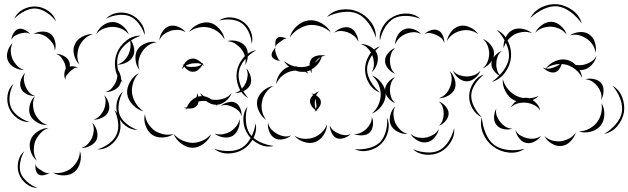

<svg xmlns="http://www.w3.org/2000/svg" viewBox="-20 -672 3083 942"><path d="M50 -580Q63 -610 93.5 -626Q124 -642 157 -640Q189 -638 217.5 -618Q246 -598 255 -567Q236 -593 209 -610.5Q182 -628 156 -630Q130 -632 101 -617.5Q72 -603 50 -580ZM500 -580Q522 -604 556.5 -609Q591 -614 621 -601Q651 -588 671.5 -560Q692 -532 690 -499Q681 -530 661 -556Q641 -582 617 -592Q593 -602 561 -598.5Q529 -595 500 -580ZM452 -505Q461 -529 484 -546.5Q507 -564 533 -564Q558 -564 581 -545.5Q604 -527 612 -503Q596 -523 574.5 -531.5Q553 -540 532 -540Q512 -540 490 -532Q468 -524 452 -505ZM36 -476Q36 -491 45.5 -508Q55 -525 70 -530Q84 -534 101.5 -525.5Q119 -517 128 -505Q115 -513 102 -511.5Q89 -510 77 -507Q65 -503 53.5 -496.5Q42 -490 36 -476ZM144 -505Q162 -516 187 -517Q212 -518 229 -505Q245 -492 250.5 -467.5Q256 -443 249 -423Q249 -444 238 -460Q227 -476 214 -486Q201 -497 183 -503Q165 -509 144 -505ZM370 -355Q351 -373 343.5 -402Q336 -431 347 -454Q357 -478 383.5 -492Q410 -506 436 -505Q411 -497 394 -480.5Q377 -464 369 -445Q361 -426 359.5 -402Q358 -378 370 -355ZM612 -487Q628 -471 635.5 -445.5Q643 -420 634 -399Q625 -378 601.5 -366Q578 -354 555 -355Q577 -362 591 -377Q605 -392 612 -409Q619 -425 620.5 -446Q622 -467 612 -487ZM98 -329Q75 -328 51.5 -340.5Q28 -353 19 -374Q10 -395 17.5 -420.5Q25 -446 42 -461Q32 -441 33 -420.5Q34 -400 41 -383Q48 -367 62 -351.5Q76 -336 98 -329ZM301 -280Q298 -287 296 -296Q296 -296 295 -295L296 -297Q295 -307 296.5 -317.5Q298 -328 303 -335Q302 -347 298 -360Q292 -374 282 -388Q272 -402 255 -408Q274 -408 294 -397Q314 -386 320 -368Q324 -358 322 -346Q333 -348 344.5 -346Q356 -344 364 -340Q351 -342 341 -335Q331 -328 323 -321Q315 -313 307.5 -303.5Q300 -294 301 -280ZM549 -341Q564 -326 571 -302.5Q578 -279 570 -260Q562 -241 539.5 -230Q517 -219 497 -220Q517 -226 529 -240Q541 -254 548 -269Q555 -285 556.5 -303.5Q558 -322 549 -341ZM152 -201Q132 -200 111 -210.5Q90 -221 83 -239Q75 -257 82.5 -279.5Q90 -302 104 -315Q95 -297 97 -280Q99 -263 105 -248Q111 -234 122 -220.5Q133 -207 152 -201ZM125 -73Q93 -72 65 -92Q37 -112 25 -141Q12 -171 17 -205Q22 -239 46 -261Q31 -232 27.5 -200.5Q24 -169 34 -145Q44 -122 69 -102.5Q94 -83 125 -73ZM491 -205Q506 -191 513 -167.5Q520 -144 512 -125Q504 -106 481.5 -95Q459 -84 439 -85Q458 -91 470.5 -105Q483 -119 490 -134Q496 -149 498 -168Q500 -187 491 -205ZM212 -59Q188 -57 163 -71Q138 -85 128 -107Q119 -130 126.5 -157.5Q134 -185 152 -201Q141 -180 142 -157.5Q143 -135 150 -117Q158 -99 173.5 -82.5Q189 -66 212 -59ZM541 -133Q565 -110 570 -74.5Q575 -39 562 -9Q548 22 519 42.5Q490 63 457 61Q489 52 515.5 32Q542 12 552 -13Q563 -37 559.5 -70Q556 -103 541 -133ZM432 -70Q448 -56 455 -31.5Q462 -7 454 13Q445 32 422.5 43.5Q400 55 379 54Q399 48 412 33.5Q425 19 432 3Q438 -12 440 -31.5Q442 -51 432 -70ZM161 117Q140 100 130.5 70.5Q121 41 130 15Q139 -10 165 -27Q191 -44 218 -44Q193 -35 176.5 -16Q160 3 152 23Q145 44 146 69Q147 94 161 117ZM372 69Q381 94 373.5 124Q366 154 346 171Q325 188 294 188.5Q263 189 240 175Q266 180 290 173Q314 166 331 152Q347 139 359.5 117Q372 95 372 69ZM164 250Q134 250 108.5 229.5Q83 209 73 181Q63 153 69.5 121Q76 89 99 70Q84 96 79 125.5Q74 155 82 178Q91 200 113.5 220Q136 240 164 250ZM224 175Q214 183 197.5 187Q181 191 170 184Q159 178 155.5 161.5Q152 145 155 132Q156 145 165 152Q174 159 183 164Q191 170 201.5 174.5Q212 179 224 175Z M1055 -571Q1080 -589 1113.5 -586.5Q1147 -584 1172 -566Q1198 -548 1210.5 -517Q1223 -486 1215 -456Q1213 -487 1200 -515Q1187 -543 1166 -558Q1146 -572 1115.5 -575.5Q1085 -579 1055 -571ZM907 -515Q922 -538 951 -552Q980 -566 1008 -561Q1035 -555 1056.5 -530.5Q1078 -506 1082 -478Q1068 -503 1046.5 -518Q1025 -533 1003 -537Q981 -542 955 -537Q929 -532 907 -515ZM762 -474Q763 -495 777 -516.5Q791 -538 811 -544Q832 -550 855 -540.5Q878 -531 891 -514Q873 -525 853.5 -525.5Q834 -526 818 -521Q802 -516 786 -505Q770 -494 762 -474ZM582 -267Q553 -292 546 -333Q539 -374 553 -410Q567 -447 599.5 -472.5Q632 -498 670 -497Q634 -484 603.5 -460Q573 -436 562 -407Q551 -378 557 -339.5Q563 -301 582 -267ZM1095 -470Q1117 -477 1143.5 -470Q1170 -463 1184 -445Q1197 -427 1196 -399.5Q1195 -372 1183 -353Q1188 -375 1182 -395.5Q1176 -416 1164 -431Q1153 -445 1135.5 -457Q1118 -469 1095 -470ZM664 -329Q648 -349 645 -378.5Q642 -408 655 -429Q669 -450 696.5 -460.5Q724 -471 749 -465Q724 -462 705 -447.5Q686 -433 676 -416Q665 -399 660.5 -376Q656 -353 664 -329ZM872 -331Q874 -341 880 -352Q877 -356 875 -360Q878 -357 881 -354Q888 -366 898 -374.5Q908 -383 919 -384Q933 -387 948 -379Q963 -371 973 -360Q975 -362 977 -365Q976 -361 975 -358Q978 -353 981 -349Q977 -352 973 -354Q966 -341 954 -330.5Q942 -320 928 -320Q916 -319 904 -326.5Q892 -334 884 -345Q877 -339 872 -331ZM923 -361Q915 -359 906.5 -356.5Q898 -354 890 -349Q899 -345 908.5 -344Q918 -343 927 -344Q938 -344 949 -346.5Q960 -349 969 -356Q958 -362 946 -362Q934 -362 923 -361ZM1187 -338Q1202 -323 1209 -299Q1216 -275 1208 -256Q1199 -237 1176.5 -226Q1154 -215 1133 -216Q1153 -222 1166 -236Q1179 -250 1186 -265Q1193 -281 1195 -300Q1197 -319 1187 -338ZM684 -126Q655 -133 631.5 -157.5Q608 -182 604 -212Q601 -241 618 -270.5Q635 -300 661 -313Q641 -292 633 -265Q625 -238 628 -215Q631 -191 645 -167Q659 -143 684 -126ZM655 -35Q623 -34 596 -55Q569 -76 558 -106Q547 -135 553 -168.5Q559 -202 583 -223Q568 -195 563 -164Q558 -133 567 -109Q576 -85 600.5 -65Q625 -45 655 -35ZM892 -131Q893 -136 895 -140Q888 -141 882 -144Q890 -143 897 -146Q912 -181 944 -195Q948 -205 947 -216Q951 -208 953 -198Q957 -199 962 -200Q966 -200 970 -200Q965 -208 962 -216Q970 -206 981 -200Q1000 -196 1018 -184Q1029 -182 1040 -182Q1059 -182 1080.5 -189.5Q1102 -197 1117 -216Q1109 -194 1088 -176.5Q1067 -159 1044 -158Q1045 -155 1047 -152Q1044 -155 1040 -158Q1015 -158 992 -176Q978 -178 965 -176Q959 -175 954 -174Q952 -160 945 -153Q937 -144 924 -141Q911 -138 898 -140Q895 -136 892 -131ZM1063 -152Q1076 -164 1097.5 -170Q1119 -176 1135 -168Q1151 -160 1159 -139.5Q1167 -119 1165 -101Q1161 -119 1149 -129.5Q1137 -140 1124 -146Q1111 -153 1095 -156Q1079 -159 1063 -152ZM832 -15Q810 1 779 2.5Q748 4 726 -11Q704 -27 694 -56.5Q684 -86 691 -112Q694 -85 708 -64Q722 -43 739 -31Q757 -19 781.5 -13.5Q806 -8 832 -15ZM1155 -88Q1159 -66 1149.5 -41.5Q1140 -17 1121 -5Q1101 6 1075 1.5Q1049 -3 1032 -17Q1053 -10 1073 -13.5Q1093 -17 1109 -26Q1124 -35 1137.5 -50.5Q1151 -66 1155 -88ZM1234 -67Q1242 -31 1223.5 5Q1205 41 1173 61Q1141 80 1101 81Q1061 82 1031 58Q1067 70 1104.5 69Q1142 68 1168 52Q1193 36 1211 3Q1229 -30 1234 -67ZM1016 -14Q1006 13 979.5 33Q953 53 924 53Q895 52 868.5 32Q842 12 832 -15Q851 7 876 17.5Q901 28 924 29Q947 29 972 18.5Q997 8 1016 -14Z M1584 -589Q1612 -619 1655.5 -625Q1699 -631 1737 -614Q1775 -598 1800.5 -563Q1826 -528 1824 -487Q1812 -526 1787.5 -559Q1763 -592 1733 -605Q1703 -618 1662 -613Q1621 -608 1584 -589ZM1402 -488Q1409 -519 1435.5 -543.5Q1462 -568 1494 -572Q1525 -576 1556.5 -558.5Q1588 -541 1603 -513Q1580 -534 1551 -543Q1522 -552 1496 -549Q1471 -545 1445 -529.5Q1419 -514 1402 -488ZM1619 -511Q1632 -526 1654.5 -534Q1677 -542 1696 -536Q1715 -529 1726.5 -507.5Q1738 -486 1738 -466Q1731 -485 1716.5 -496Q1702 -507 1687 -513Q1672 -519 1654 -520Q1636 -521 1619 -511ZM1333 -440Q1330 -450 1331 -465Q1332 -480 1341 -486Q1349 -493 1364 -490Q1379 -487 1387 -481Q1377 -483 1369.5 -477.5Q1362 -472 1355 -467Q1348 -462 1341 -456.5Q1334 -451 1333 -440ZM1750 -456Q1773 -457 1797 -443Q1821 -429 1830 -408Q1838 -386 1830 -359.5Q1822 -333 1804 -318Q1815 -338 1814.5 -359.5Q1814 -381 1807 -399Q1801 -416 1786.5 -432.5Q1772 -449 1750 -456ZM1357 -373Q1346 -373 1332 -379Q1318 -385 1314 -395Q1310 -406 1317.5 -419.5Q1325 -433 1333 -440Q1328 -430 1330.5 -421Q1333 -412 1336 -403Q1340 -395 1343.5 -386Q1347 -377 1357 -373ZM1198 -191Q1165 -209 1150.5 -246.5Q1136 -284 1142 -321Q1148 -358 1174 -388.5Q1200 -419 1237 -426Q1204 -407 1180 -378Q1156 -349 1152 -319Q1147 -289 1160 -254Q1173 -219 1198 -191ZM1335 -259Q1336 -286 1353.5 -311Q1371 -336 1396 -344L1398 -345Q1382 -357 1373 -373Q1395 -355 1422 -347Q1433 -347 1445 -343Q1460 -342 1475 -344Q1487 -346 1499 -351Q1498 -370 1508 -383Q1516 -393 1530.5 -397.5Q1545 -402 1560 -401Q1561 -403 1561 -404V-401Q1569 -401 1577 -398Q1567 -398 1559 -395Q1547 -354 1509 -332Q1508 -322 1510 -313Q1505 -319 1503 -328Q1493 -323 1484 -321Q1490 -316 1494 -310Q1485 -316 1475 -320Q1453 -317 1430 -326Q1416 -325 1403 -321Q1383 -315 1364 -299.5Q1345 -284 1335 -259ZM1527 -368Q1525 -366 1524 -364Q1541 -376 1553 -392Q1545 -387 1538.5 -381Q1532 -375 1527 -368ZM1804 -302Q1832 -292 1852 -265Q1872 -238 1872 -208Q1872 -179 1852 -152Q1832 -125 1804 -115Q1827 -134 1837.5 -159.5Q1848 -185 1848 -208Q1848 -232 1837.5 -257.5Q1827 -283 1804 -302ZM1286 -84Q1264 -98 1250.5 -126Q1237 -154 1242 -180Q1248 -206 1271.5 -226.5Q1295 -247 1321 -250Q1298 -238 1284 -217Q1270 -196 1266 -175Q1261 -154 1265.5 -129.5Q1270 -105 1286 -84ZM1538 -125Q1534 -127 1531 -129Q1527 -126 1522 -123Q1526 -127 1528 -132Q1516 -140 1508 -153Q1500 -166 1501 -178Q1502 -193 1517 -206Q1513 -211 1507 -214Q1514 -213 1521 -210Q1533 -220 1547 -224Q1536 -217 1531 -204Q1540 -199 1546.5 -191.5Q1553 -184 1554 -175Q1556 -164 1549.5 -152Q1543 -140 1533 -131Q1535 -128 1538 -125ZM1525 -176Q1524 -167 1524.5 -156.5Q1525 -146 1530 -137Q1533 -145 1532.5 -154Q1532 -163 1530 -171Q1530 -175 1529 -179.5Q1528 -184 1526 -188Q1526 -183 1525 -176ZM1323 44Q1288 53 1252.5 36Q1217 19 1197 -11Q1176 -41 1174 -80Q1172 -119 1194 -149Q1184 -114 1186.5 -77.5Q1189 -41 1205 -17Q1221 8 1254 24Q1287 40 1323 44ZM1804 -99Q1812 -81 1809.5 -58Q1807 -35 1794 -22Q1780 -9 1757 -8Q1734 -7 1716 -15Q1735 -13 1750.5 -21Q1766 -29 1777 -39Q1788 -50 1796.5 -65Q1805 -80 1804 -99ZM1879 -95Q1893 -63 1884 -27Q1875 9 1850 34Q1825 58 1788.5 66.5Q1752 75 1720 60Q1755 63 1789 54.5Q1823 46 1843 27Q1863 7 1872.5 -26.5Q1882 -60 1879 -95ZM1409 -8Q1394 6 1370 11Q1346 16 1328 6Q1310 -4 1301 -27Q1292 -50 1295 -70Q1299 -50 1312 -36.5Q1325 -23 1340 -15Q1354 -7 1372 -3.5Q1390 0 1409 -8ZM1585 -62Q1584 -35 1567.5 -9.5Q1551 16 1526 25Q1501 34 1471.5 24.5Q1442 15 1425 -6Q1448 8 1473 9Q1498 10 1518 3Q1538 -4 1556.5 -20.5Q1575 -37 1585 -62ZM1701 -15Q1689 -2 1668.5 5Q1648 12 1632 6Q1616 -1 1607 -20.5Q1598 -40 1598 -57Q1604 -41 1616 -31.5Q1628 -22 1641 -17Q1654 -11 1669.5 -9Q1685 -7 1701 -15Z M1844 -473Q1839 -508 1858 -541Q1877 -574 1909 -590Q1940 -607 1978 -605.5Q2016 -604 2042 -580Q2009 -593 1973.5 -594Q1938 -595 1913 -582Q1888 -568 1869.5 -538Q1851 -508 1844 -473ZM2173 -470Q2176 -494 2194 -516.5Q2212 -539 2236 -545Q2260 -550 2286 -538Q2312 -526 2325 -505Q2305 -520 2282.5 -523Q2260 -526 2241 -521Q2222 -517 2203 -504.5Q2184 -492 2173 -470ZM1919 -453Q1918 -475 1930.5 -497.5Q1943 -520 1963 -528Q1983 -537 2007.5 -529Q2032 -521 2046 -505Q2027 -515 2007.5 -514Q1988 -513 1972 -506Q1956 -500 1941 -487Q1926 -474 1919 -453ZM2062 -505Q2074 -517 2094 -523.5Q2114 -530 2129 -523Q2145 -516 2153 -497Q2161 -478 2160 -461Q2155 -477 2143.5 -486.5Q2132 -496 2119 -501Q2107 -507 2092 -509.5Q2077 -512 2062 -505ZM2418 -525Q2454 -508 2472.5 -469Q2491 -430 2487 -390Q2483 -350 2457.5 -315.5Q2432 -281 2394 -271Q2427 -294 2450.5 -326.5Q2474 -359 2477 -391Q2480 -423 2463 -459.5Q2446 -496 2418 -525ZM2349 -481Q2370 -473 2387 -452.5Q2404 -432 2404 -409Q2404 -386 2387 -365.5Q2370 -345 2349 -337Q2366 -352 2373 -371.5Q2380 -391 2380 -409Q2380 -427 2373 -446.5Q2366 -466 2349 -481ZM1844 -218Q1810 -230 1790.5 -263Q1771 -296 1771 -332Q1771 -367 1790.5 -400Q1810 -433 1844 -445Q1817 -422 1799 -391Q1781 -360 1781 -332Q1781 -303 1799 -272Q1817 -241 1844 -218ZM1919 -310Q1900 -317 1884.5 -335Q1869 -353 1869 -374Q1869 -394 1884.5 -412Q1900 -430 1919 -437Q1904 -424 1898.5 -407Q1893 -390 1893 -374Q1893 -357 1898.5 -340Q1904 -323 1919 -310ZM2337 -325Q2330 -305 2310.5 -289Q2291 -273 2270 -273Q2249 -273 2229.5 -289Q2210 -305 2203 -325Q2216 -309 2234.5 -303Q2253 -297 2270 -297Q2287 -297 2305 -303Q2323 -309 2337 -325ZM2186 -323Q2203 -308 2211 -282.5Q2219 -257 2211 -236Q2202 -215 2179 -202.5Q2156 -190 2133 -190Q2154 -197 2168 -212.5Q2182 -228 2188 -245Q2195 -262 2196 -282.5Q2197 -303 2186 -323ZM1919 -166Q1900 -173 1884.5 -191.5Q1869 -210 1869 -230Q1869 -250 1884.5 -268.5Q1900 -287 1919 -294Q1904 -281 1898.5 -263.5Q1893 -246 1893 -230Q1893 -214 1898.5 -196.5Q1904 -179 1919 -166ZM2133 -174Q2151 -168 2166 -150.5Q2181 -133 2181 -115Q2181 -96 2166 -78.5Q2151 -61 2133 -55Q2147 -67 2152 -83.5Q2157 -100 2157 -115Q2157 -130 2152 -146Q2147 -162 2133 -174ZM1979 -15Q1955 -13 1930.5 -26Q1906 -39 1897 -60Q1888 -81 1895 -107.5Q1902 -134 1919 -150Q1909 -130 1910.5 -108.5Q1912 -87 1919 -70Q1927 -53 1941.5 -37.5Q1956 -22 1979 -15ZM2208 -43Q2212 -8 2192 24.5Q2172 57 2140 74Q2108 90 2070 87Q2032 84 2006 60Q2039 74 2074.5 76Q2110 78 2136 65Q2161 52 2180.5 22Q2200 -8 2208 -43ZM2133 -39Q2129 -17 2112 3Q2095 23 2073 26Q2051 30 2028 17Q2005 4 1994 -15Q2011 -1 2031 2.5Q2051 6 2069 3Q2086 0 2104 -10Q2122 -20 2133 -39Z M2582 -583Q2600 -619 2638.5 -637Q2677 -655 2716 -651Q2756 -646 2790 -621Q2824 -596 2834 -557Q2811 -590 2779 -613.5Q2747 -637 2715 -641Q2683 -644 2647 -627.5Q2611 -611 2582 -583ZM2606 -511Q2616 -533 2639 -549.5Q2662 -566 2686 -565Q2710 -564 2731.5 -545Q2753 -526 2760 -502Q2745 -522 2724.5 -531Q2704 -540 2685 -541Q2666 -542 2644.5 -535.5Q2623 -529 2606 -511ZM2451 -435Q2448 -459 2459.5 -485.5Q2471 -512 2493 -524Q2515 -536 2543.5 -530.5Q2572 -525 2590 -509Q2567 -518 2544.5 -515Q2522 -512 2504 -503Q2487 -493 2472 -476Q2457 -459 2451 -435ZM2775 -498Q2795 -512 2823 -514.5Q2851 -517 2871 -503Q2891 -490 2899 -463Q2907 -436 2902 -413Q2899 -437 2886 -455Q2873 -473 2857 -483Q2841 -494 2819.5 -499.5Q2798 -505 2775 -498ZM2438 -297Q2420 -304 2405 -322.5Q2390 -341 2391 -361Q2392 -381 2408 -398.5Q2424 -416 2442 -422Q2427 -410 2421 -393Q2415 -376 2415 -360Q2414 -345 2419 -327.5Q2424 -310 2438 -297ZM2907 -398Q2902 -374 2883 -353.5Q2864 -333 2840 -329Q2832 -328 2823 -329Q2834 -310 2836 -290Q2828 -307 2816 -319.5Q2804 -332 2791 -340Q2789 -341 2788 -342Q2773 -351 2757 -355Q2747 -357 2736 -358Q2732 -345 2724 -333.5Q2716 -322 2705 -318Q2689 -313 2671 -321.5Q2653 -330 2643 -342Q2650 -338 2658 -336Q2675 -360 2705 -372.5Q2735 -385 2763 -378Q2786 -372 2805 -353Q2821 -351 2837 -353Q2856 -356 2875.5 -366.5Q2895 -377 2907 -398ZM2697 -341Q2705 -344 2713 -348Q2721 -352 2727 -358Q2710 -358 2692 -352.5Q2674 -347 2659 -336Q2669 -334 2678.5 -336Q2688 -338 2697 -341ZM2344 -97Q2314 -110 2297 -141Q2280 -172 2282 -205Q2284 -238 2303.5 -267.5Q2323 -297 2355 -307Q2329 -287 2311 -259Q2293 -231 2292 -205Q2291 -179 2305.5 -149.5Q2320 -120 2344 -97ZM2851 -283Q2870 -289 2894 -284Q2918 -279 2930 -264Q2942 -248 2941 -223.5Q2940 -199 2929 -182Q2934 -202 2927.5 -219Q2921 -236 2911 -249Q2901 -262 2886 -272Q2871 -282 2851 -283ZM2486 -145Q2495 -163 2513 -176Q2509 -177 2505 -179Q2477 -192 2460.5 -222.5Q2444 -253 2447 -284Q2455 -254 2474 -232.5Q2493 -211 2515 -201Q2530 -194 2546 -191Q2556 -193 2565 -192Q2571 -192 2576 -190Q2601 -191 2623 -202Q2611 -189 2593 -181Q2623 -162 2631 -129Q2619 -148 2600 -157Q2581 -166 2562 -168Q2544 -170 2523.5 -165.5Q2503 -161 2486 -145ZM2985 -251Q3018 -233 3032.5 -195Q3047 -157 3041 -120Q3034 -83 3008 -52.5Q2982 -22 2944 -15Q2977 -34 3001.5 -63Q3026 -92 3031 -122Q3036 -152 3023 -187.5Q3010 -223 2985 -251ZM2931 -166Q2946 -142 2945 -110Q2944 -78 2927 -56Q2909 -34 2878 -26Q2847 -18 2820 -27Q2848 -28 2871 -40.5Q2894 -53 2908 -71Q2922 -88 2929 -113.5Q2936 -139 2931 -166ZM2494 -41Q2476 -34 2452 -38.5Q2428 -43 2416 -59Q2403 -74 2404 -98Q2405 -122 2415 -139Q2411 -120 2417.5 -103Q2424 -86 2434 -74Q2444 -61 2459 -51Q2474 -41 2494 -41ZM2554 58Q2520 81 2476.5 76.5Q2433 72 2400 47Q2367 23 2350 -17.5Q2333 -58 2344 -97Q2347 -56 2363 -18Q2379 20 2405 39Q2432 59 2473 63.5Q2514 68 2554 58ZM2635 -6Q2624 11 2602.5 22.5Q2581 34 2561 29Q2541 25 2526.5 5.5Q2512 -14 2509 -34Q2518 -16 2534 -7Q2550 2 2566 6Q2582 10 2600.5 8Q2619 6 2635 -6ZM2805 -22Q2799 1 2779 21.5Q2759 42 2734 44Q2710 47 2686 32Q2662 17 2651 -5Q2668 12 2690 17.5Q2712 23 2732 21Q2751 18 2771.5 8Q2792 -2 2805 -22Z"/></svg>

Font: Rubik Puddles
Style: Regular
Weight: 400
Designer: Hubert and Fischer, NaN
Foundry: Hubert and Fischer, NaN
Version: Version 2.200